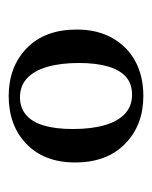

<svg xmlns="http://www.w3.org/2000/svg" viewBox="26 -716 350 442"><g transform="rotate(-90 201.0 -495.0)"><path d="M201 -650Q268 -650 311 -608.5Q354 -567 354 -493Q354 -446 334.5 -411.5Q315 -377 281 -358.5Q247 -340 201 -340Q134 -340 91 -382Q48 -424 48 -497Q48 -568 90.5 -609Q133 -650 201 -650ZM204 -366Q229 -366 245 -380Q261 -394 269 -421.5Q277 -449 277 -488Q277 -531 268 -561.5Q259 -592 241.5 -608Q224 -624 198 -624Q174 -624 157.5 -610Q141 -596 133 -569Q125 -542 125 -502Q125 -459 134 -428.5Q143 -398 160.5 -382Q178 -366 204 -366Z"/></g></svg>

Font: Poltawski Nowy
Style: Regular
Weight: 400
Designer: Adam Pótawski, Mateusz Machalski, Borys Kosmynka, Ania Wieluska
Foundry: Capitalics.wtf
Version: Version 1.001;gftools[0.9.25]